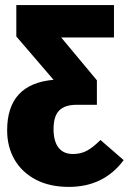

<svg xmlns="http://www.w3.org/2000/svg" viewBox="-20 -715 505 753"><path d="M465 -87Q387 18 250 18Q174 18 119.5 -11Q65 -40 36.5 -90Q8 -140 8 -204Q8 -386 190 -402L44 -572V-695H427V-568H220L360 -400V-304H280Q234 -304 212 -281.5Q190 -259 190 -209Q190 -161 209.5 -136Q229 -111 266 -111Q297 -111 321 -124Q345 -137 374 -166Z"/></svg>

Font: Fira Sans Compressed ExtraBold
Style: Regular
Weight: 800
Width: 1
Designer: bBox Type GmbH & Carrois Corporate GbR & Edenspiekermann AG
Foundry: bBox Type GmbH & Carrois Corporate GbR & Edenspiekermann AG
Version: Version 4.301